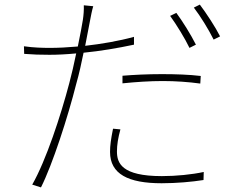

<svg xmlns="http://www.w3.org/2000/svg" viewBox="-20 -782 1040 834"><path d="M831 -588C809 -632 772 -691 746 -726L719 -713C746 -676 784 -614 803 -574ZM512 -420C571 -426 631 -430 687 -430C743 -430 799 -426 850 -419L852 -452C803 -458 742 -460 683 -460C620 -460 560 -457 512 -453ZM562 -622C497 -604 421 -591 350 -583C358 -623 365 -660 371 -692C374 -709 380 -739 385 -755L344 -759C345 -741 343 -715 340 -696C337 -674 328 -630 318 -580C273 -576 232 -574 197 -574C165 -574 126 -575 84 -581L85 -548C122 -545 156 -544 195 -544C230 -544 269 -546 311 -550C302 -505 291 -459 281 -421C244 -280 180 -85 120 20L158 32C208 -67 275 -274 311 -417C324 -462 334 -509 343 -553C415 -560 492 -573 562 -588ZM471 -223C462 -178 458 -151 458 -122C458 -26 537 14 682 14C747 14 813 8 864 0L865 -35C814 -24 746 -17 683 -17C508 -17 488 -74 488 -124C488 -153 493 -183 503 -220ZM822 -749C851 -711 885 -656 908 -610L936 -624C916 -664 876 -725 848 -762Z"/></svg>

Font: Source Han Sans CN ExtraLight
Style: Regular
Weight: 250
Designer: Ryoko NISHIZUKA (kana & ideographs); Paul D. Hunt (Latin, Greek & Cyrillic); Wenlong ZHANG (bopomofo); Sandoll Communica
Foundry: Adobe Systems Incorporated
Version: Version 1.004;PS 1.004;hotconv 16.6.51;makeotf.lib2.5.65220